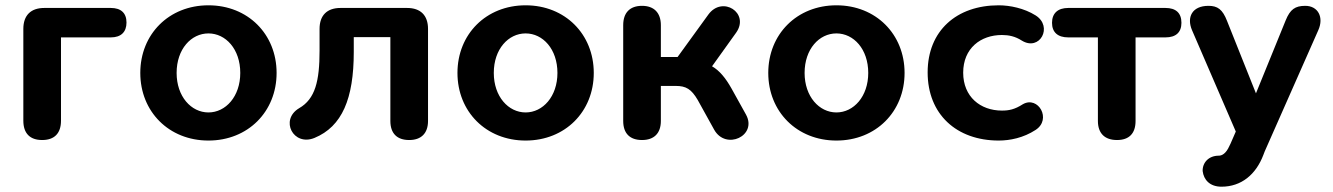

<svg xmlns="http://www.w3.org/2000/svg" viewBox="-20 -520 5028 724"><path d="M139 8C185 8 210 -17 210 -65V-379H398C436 -379 457 -399 457 -435C457 -471 436 -490 398 -490H147C96 -490 68 -462 68 -411V-65C68 -17 93 8 139 8Z M766 10C915 10 1023 -99 1023 -245C1023 -391 915 -500 766 -500C617 -500 509 -391 509 -245C509 -99 617 10 766 10ZM766 -96C701 -96 646 -156 646 -245C646 -335 701 -394 766 -394C831 -394 886 -335 886 -245C886 -156 831 -96 766 -96Z M1523 8C1568 8 1594 -17 1594 -64V-411C1594 -462 1566 -490 1515 -490H1264C1213 -490 1185 -462 1185 -411V-329C1185 -215 1169 -147 1108 -112C1034 -68 1086 33 1166 0C1270 -43 1314 -148 1314 -324V-380H1452V-64C1452 -17 1477 8 1523 8Z M1962 10C2111 10 2219 -99 2219 -245C2219 -391 2111 -500 1962 -500C1813 -500 1705 -391 1705 -245C1705 -99 1813 10 1962 10ZM1962 -96C1897 -96 1842 -156 1842 -245C1842 -335 1897 -394 1962 -394C2027 -394 2082 -335 2082 -245C2082 -156 2027 -96 1962 -96Z M2401 8C2446 8 2472 -17 2472 -64V-196H2528C2567 -196 2587 -184 2611 -143L2673 -31C2717 48 2837 -8 2793 -88L2738 -187C2716 -226 2693 -254 2665 -270L2756 -397C2808 -471 2704 -538 2651 -465L2535 -305H2472V-425C2472 -472 2446 -498 2401 -498C2355 -498 2330 -472 2330 -425V-64C2330 -17 2355 8 2401 8Z M3134 10C3283 10 3391 -99 3391 -245C3391 -391 3283 -500 3134 -500C2985 -500 2877 -391 2877 -245C2877 -99 2985 10 3134 10ZM3134 -96C3069 -96 3014 -156 3014 -245C3014 -335 3069 -394 3134 -394C3199 -394 3254 -335 3254 -245C3254 -156 3199 -96 3134 -96Z M3746 10C3788 10 3839 0 3885 -30C3947 -70 3895 -160 3837 -127C3806 -107 3784 -103 3758 -103C3677 -103 3612 -155 3612 -246C3612 -338 3678 -388 3758 -388C3784 -388 3808 -383 3833 -367C3901 -325 3952 -420 3885 -462C3842 -489 3788 -500 3746 -500C3587 -500 3478 -404 3478 -247C3478 -89 3587 10 3746 10Z M4192 8C4238 8 4262 -17 4262 -64V-379H4375C4414 -379 4435 -398 4435 -434C4435 -471 4414 -490 4375 -490H4008C3969 -490 3947 -470 3947 -434C3947 -398 3969 -379 4008 -379H4120V-64C4120 -17 4146 8 4192 8Z M4515 125C4519 158 4542 184 4586 184C4661 184 4716 138 4744 64L4749 51L4951 -406C4973 -455 4950 -498 4902 -498C4864 -498 4845 -485 4828 -443L4716 -168L4607 -441C4590 -485 4571 -498 4537 -498C4475 -498 4454 -455 4475 -406L4640 -24L4620 22L4616 30C4603 60 4587 67 4576 67C4537 67 4514 94 4515 125Z"/></svg>

Font: SN Pro
Style: Bold
Weight: 700
Designer: Tobias Whetton
Foundry: Supernotes
Version: Version 1.003;Glyphs 3.3 (3324)